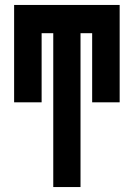

<svg xmlns="http://www.w3.org/2000/svg" viewBox="-20 -540 540 775"><path d="M195 215V-406H148V-127H37V-520H463V-127H352V-406H305V215Z"/></svg>

Font: Iosevka Curly Slab Heavy
Style: Regular
Weight: 900
Monospace: yes
Designer: Belleve Invis
Foundry: Belleve Invis
Version: Version 22.1.2; ttfautohint (v1.8.4)